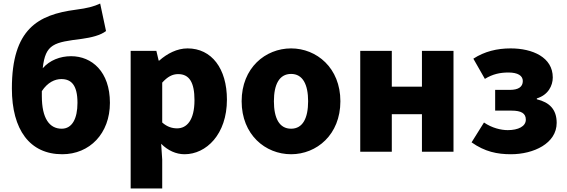

<svg xmlns="http://www.w3.org/2000/svg" viewBox="-20 -856 3198 1083"><path d="M331 14C486 14 600 -103 600 -276C600 -452 498 -539 381 -539C319 -539 260 -516 221 -471C236 -610 286 -617 443 -637C494 -644 548 -657 578 -681L545 -836C508 -819 475 -810 406 -801C195 -773 47 -693 47 -357C47 -124 148 14 331 14ZM216 -342C249 -392 290 -410 326 -410C382 -410 417 -376 417 -276C417 -187 387 -130 328 -130C259 -130 216 -188 216 -314Z M717 207H895V44L889 -45C927 -7 973 14 1021 14C1143 14 1260 -98 1260 -294C1260 -469 1174 -583 1038 -583C979 -583 923 -554 878 -514H875L862 -569H717ZM979 -132C952 -132 923 -140 895 -165V-390C925 -423 952 -438 985 -438C1048 -438 1077 -391 1077 -291C1077 -177 1033 -132 979 -132Z M1622 14C1766 14 1900 -96 1900 -285C1900 -473 1766 -583 1622 -583C1477 -583 1343 -473 1343 -285C1343 -96 1477 14 1622 14ZM1622 -130C1555 -130 1525 -190 1525 -285C1525 -379 1555 -439 1622 -439C1688 -439 1718 -379 1718 -285C1718 -190 1688 -130 1622 -130Z M2012 0H2190V-212H2360V0H2538V-569H2360V-367H2190V-569H2012Z M2862 14C2990 14 3120 -47 3120 -163C3120 -239 3079 -279 3008 -296V-301C3072 -320 3098 -373 3098 -419C3098 -533 2984 -583 2860 -583C2784 -583 2713 -566 2650 -525L2715 -411C2759 -438 2800 -447 2848 -447C2901 -447 2929 -429 2929 -399C2929 -366 2904 -349 2856 -349H2773V-232H2865C2920 -232 2946 -217 2946 -181C2946 -143 2903 -122 2844 -122C2806 -122 2755 -134 2710 -165L2640 -53C2715 0 2785 14 2862 14Z"/></svg>

Font: ChiuKong Gothic MN Heavy
Style: Regular
Weight: 900
Designer: Ryoko NISHIZUKA 西塚涼子 (kana, bopomofo & ideographs); Paul D. Hunt (Latin, Greek & Cyrillic); Sandoll Communications 산돌커뮤니
Foundry: Adobe
Version: Version 1.300